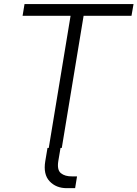

<svg xmlns="http://www.w3.org/2000/svg" viewBox="-20 -748 695 971"><path d="M286.1 0 274.9 66.4Q267.6 111.3 288.1 127.9Q308.6 144.5 344.2 144H369.6L359.9 203.6H319.3Q264.2 204.1 231 168.9Q197.8 133.8 209 66.9L220.2 0H226.6L336.9 -668H94.2L104 -727.5H655.3L645 -668H402.8L292.5 0Z"/></svg>

Font: Inter Display Light
Style: Italic
Weight: 300
Italic angle: -9.39999°
Designer: Rasmus Andersson
Foundry: rsms
Version: Version 4.000;git-a52131595